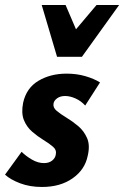

<svg xmlns="http://www.w3.org/2000/svg" viewBox="-26 -731 494 764"><path d="M141 13Q93 13 54.5 -1.5Q16 -16 -6 -36L60 -127Q77 -110 101 -96Q125 -82 149 -82Q169 -82 181.5 -92Q194 -102 196 -116Q200 -134 185 -147Q170 -160 147 -174Q124 -188 102 -207Q80 -226 69 -253.5Q58 -281 66 -322Q79 -381 127 -409.5Q175 -438 239 -438Q279 -438 313.5 -428Q348 -418 372 -403L313 -311Q297 -329 275 -339Q253 -349 233 -349Q214 -349 201.5 -340Q189 -331 187 -319Q184 -303 199.5 -290Q215 -277 239 -262.5Q263 -248 285.5 -229Q308 -210 320.5 -181.5Q333 -153 323 -111Q312 -56 263 -21.5Q214 13 141 13ZM201 -505 244 -576 358 -711H448L300 -505ZM201 -505 140 -711H235L292 -578L300 -505Z"/></svg>

Font: Ysabeau Office ExtraBold
Style: Italic
Weight: 800
Italic angle: -12°
Designer: Christian Thalmann (Catharsis Fonts)
Version: Version 2.001;gftools[0.9.30]; featfreeze: tnum,lnum,ss02